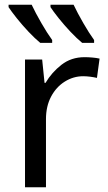

<svg xmlns="http://www.w3.org/2000/svg" viewBox="-20 -786 453 806"><path d="M335 -546Q350 -546 367.5 -544.5Q385 -543 398 -540L387 -459Q374 -462 358.5 -464Q343 -466 329 -466Q288 -466 252 -443.5Q216 -421 194.5 -380.5Q173 -340 173 -286V0H85V-536H157L167 -438H171Q197 -482 238 -514Q279 -546 335 -546ZM289 -766Q305 -732 329.5 -689.5Q354 -647 375 -618V-606H325Q303 -624 276 -652.5Q249 -681 226 -710Q203 -739 192 -756V-766ZM113 -766Q129 -732 153.5 -689.5Q178 -647 199 -618V-606H149Q127 -624 100 -652.5Q73 -681 50 -710Q27 -739 16 -756V-766Z"/></svg>

Font: Go Noto Kurrent-Regular
Style: Regular
Weight: 400
Designer: Monotype Design Team
Foundry: Monotype Imaging Inc.
Version: Version 2.012; ttfautohint (v1.8.4.7-5d5b)